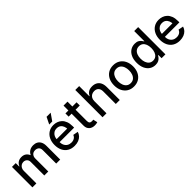

<svg xmlns="http://www.w3.org/2000/svg" viewBox="328 -2182 3623 3623"><g transform="rotate(-45 2139.5 -371.0)"><path d="M71.8 0V-545.9H172.9V-456.1H180.2Q197.3 -501.5 236.1 -527.1Q274.9 -552.7 328.6 -552.7Q383.3 -552.7 420.4 -527.1Q457.5 -501.5 475.1 -456.1H481Q501 -500.5 543.2 -526.6Q585.4 -552.7 644.5 -552.7Q693.8 -552.7 731.9 -532Q770 -511.2 791.5 -469.7Q813 -428.2 813 -365.7V0H706.5V-356Q706.5 -411.6 676.5 -436.3Q646.5 -460.9 604.5 -460.9Q552.7 -460.9 523.9 -429Q495.1 -397 495.1 -348.1V0H388.7V-362.8Q388.7 -407.2 361.3 -434.1Q334 -460.9 289.6 -460.9Q259.3 -460.9 233.6 -445.1Q208 -429.2 192.6 -401.1Q177.2 -373 177.2 -336.4V0Z M1191.4 11.2Q1111.3 11.2 1052.7 -23.4Q994.1 -58.1 962.9 -121.3Q931.6 -184.6 931.6 -269Q931.6 -353 962.6 -417Q993.7 -481 1049.8 -516.8Q1106 -552.7 1182.1 -552.7Q1228.5 -552.7 1272 -537.6Q1315.4 -522.5 1350.1 -489.7Q1384.8 -457 1405 -404.8Q1425.3 -352.5 1425.3 -278.8V-240.7H991.2V-320.3H1370.6L1321.3 -293.9Q1321.3 -344.2 1305.7 -382.8Q1290 -421.4 1259.3 -443.1Q1228.5 -464.8 1182.6 -464.8Q1136.7 -464.8 1104 -442.9Q1071.3 -420.9 1054.2 -384.8Q1037.1 -348.6 1037.1 -305.7V-251.5Q1037.1 -195.3 1056.6 -156.2Q1076.2 -117.2 1111.1 -96.7Q1146 -76.2 1192.4 -76.2Q1222.7 -76.2 1247.3 -85Q1272 -93.8 1290 -111.3Q1308.1 -128.9 1317.4 -154.8L1418 -135.7Q1405.8 -91.8 1375 -58.6Q1344.2 -25.4 1297.6 -7.1Q1251 11.2 1191.4 11.2ZM1134.3 -614.3 1202.1 -752.9H1311.5L1215.3 -614.3Z M1795.9 -545.9V-460.4H1498.5V-545.9ZM1577.6 -675.8H1683.6V-160.2Q1683.6 -122.6 1699.5 -105.2Q1715.3 -87.9 1749.5 -87.9Q1757.8 -87.9 1767.6 -88.9Q1777.3 -89.8 1786.6 -91.8L1806.6 -3.9Q1790.5 1.5 1771.5 4.4Q1752.4 7.3 1733.4 7.3Q1662.6 7.3 1620.1 -32.5Q1577.6 -72.3 1577.6 -138.7Z M2048.3 -323.7V0H1942.9V-727.5H2046.9V-456.1H2054.2Q2073.2 -500.5 2112.5 -526.6Q2151.9 -552.7 2215.3 -552.7Q2271.5 -552.7 2313.7 -529.8Q2356 -506.8 2379.4 -460.9Q2402.8 -415 2402.8 -346.7V0H2296.9V-334Q2296.9 -395 2266.4 -428Q2235.8 -460.9 2179.2 -460.9Q2141.6 -460.9 2112.1 -444.6Q2082.5 -428.2 2065.4 -397.9Q2048.3 -367.7 2048.3 -323.7Z M2775.4 11.2Q2698.7 11.2 2641.6 -23.9Q2584.5 -59.1 2553 -122.6Q2521.5 -186 2521.5 -270Q2521.5 -355 2553 -418.7Q2584.5 -482.4 2641.6 -517.6Q2698.7 -552.7 2775.4 -552.7Q2852.5 -552.7 2909.7 -517.6Q2966.8 -482.4 2998.5 -418.7Q3030.3 -355 3030.3 -270Q3030.3 -186 2998.5 -122.6Q2966.8 -59.1 2909.7 -23.9Q2852.5 11.2 2775.4 11.2ZM2775.4 -78.1Q2826.2 -78.1 2858.6 -104.5Q2891.1 -130.9 2907 -174.6Q2922.9 -218.3 2922.9 -270Q2922.9 -322.8 2907 -366.7Q2891.1 -410.6 2858.6 -437Q2826.2 -463.4 2775.4 -463.4Q2725.6 -463.4 2693.1 -437Q2660.6 -410.6 2644.5 -366.7Q2628.4 -322.8 2628.4 -270Q2628.4 -218.3 2644.5 -174.6Q2660.6 -130.9 2693.1 -104.5Q2725.6 -78.1 2775.4 -78.1Z M3352.1 10.7Q3285.6 10.7 3234.1 -23.2Q3182.6 -57.1 3153.3 -120.4Q3124 -183.6 3124 -271.5Q3124 -360.4 3153.8 -423.3Q3183.6 -486.3 3235.1 -519.5Q3286.6 -552.7 3352.5 -552.7Q3403.3 -552.7 3434.3 -535.9Q3465.3 -519 3482.7 -496.6Q3500 -474.1 3509.8 -457H3515.6V-727.5H3621.1V0H3518.6V-85H3509.8Q3500 -67.9 3482.2 -45.4Q3464.4 -22.9 3433.1 -6.1Q3401.9 10.7 3352.1 10.7ZM3375 -79.6Q3420.9 -79.6 3452.6 -104Q3484.4 -128.4 3501 -171.9Q3517.6 -215.3 3517.6 -272.5Q3517.6 -329.6 3501.2 -372.3Q3484.9 -415 3453.1 -438.7Q3421.4 -462.4 3375 -462.4Q3327.6 -462.4 3295.7 -437.5Q3263.7 -412.6 3247.6 -369.6Q3231.4 -326.7 3231.4 -272.5Q3231.4 -217.8 3247.8 -174.1Q3264.2 -130.4 3295.9 -105Q3327.6 -79.6 3375 -79.6Z M4000.5 11.2Q3920.4 11.2 3861.8 -23.4Q3803.2 -58.1 3772 -121.3Q3740.7 -184.6 3740.7 -269Q3740.7 -353 3771.7 -417Q3802.7 -481 3858.9 -516.8Q3915 -552.7 3991.2 -552.7Q4037.6 -552.7 4081.1 -537.6Q4124.5 -522.5 4159.2 -489.7Q4193.8 -457 4214.1 -404.8Q4234.4 -352.5 4234.4 -278.8V-240.7H3800.3V-320.3H4179.7L4130.4 -293.9Q4130.4 -344.2 4114.7 -382.8Q4099.1 -421.4 4068.4 -443.1Q4037.6 -464.8 3991.7 -464.8Q3945.8 -464.8 3913.1 -442.9Q3880.4 -420.9 3863.3 -384.8Q3846.2 -348.6 3846.2 -305.7V-251.5Q3846.2 -195.3 3865.7 -156.2Q3885.3 -117.2 3920.2 -96.7Q3955.1 -76.2 4001.5 -76.2Q4031.7 -76.2 4056.4 -85Q4081.1 -93.8 4099.1 -111.3Q4117.2 -128.9 4126.5 -154.8L4227.1 -135.7Q4214.8 -91.8 4184.1 -58.6Q4153.3 -25.4 4106.7 -7.1Q4060.1 11.2 4000.5 11.2Z"/></g></svg>

Font: Inter V
Style: Weight 500 Optical size 14.0
Weight: 500
Designer: Rasmus Andersson
Foundry: rsms
Version: Version 4.000;git-4fc901f